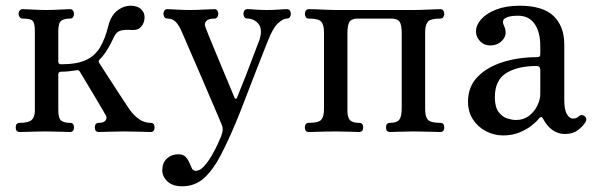

<svg xmlns="http://www.w3.org/2000/svg" viewBox="-20 -462 2073 672"><path d="M49 0Q35 0 35 -16Q35 -32 49 -32Q79 -32 90.5 -42Q102 -52 102 -75V-354Q102 -377 96 -387Q90 -397 59 -397Q53 -397 49 -402Q45 -407 45 -413Q45 -420 49 -425Q53 -430 59 -430Q70 -430 94.5 -428.5Q119 -427 142 -427Q166 -427 190.5 -428.5Q215 -430 225 -430Q232 -430 235.5 -425Q239 -420 239 -413Q239 -407 235.5 -402Q232 -397 225 -397Q204 -397 194 -389Q184 -381 184 -352V-247Q184 -237 194 -237Q248 -237 280 -251.5Q312 -266 330 -296Q348 -326 359 -371Q368 -407 390 -424.5Q412 -442 438 -442Q460 -442 473 -430.5Q486 -419 486 -402Q486 -383 475 -369.5Q464 -356 443 -357Q415 -359 401 -354.5Q387 -350 379 -333Q369 -310 356 -289Q343 -268 329 -254Q323 -249 327 -242Q330 -238 340 -222Q350 -206 364.5 -184Q379 -162 393 -140Q407 -118 418 -102Q429 -86 432 -81Q447 -59 466 -45.5Q485 -32 507 -32Q521 -32 521 -16Q521 0 507 0Q497 0 468 -1Q439 -2 415 -2Q391 -2 363.5 -1Q336 0 326 0Q312 0 312 -16Q312 -32 326 -32Q343 -32 349.5 -40.5Q356 -49 350 -59Q347 -64 334.5 -85.5Q322 -107 305.5 -134.5Q289 -162 275.5 -184.5Q262 -207 259 -212Q255 -218 247 -216Q234 -214 221 -212.5Q208 -211 194 -211Q184 -211 184 -201V-77Q184 -48 194 -40Q204 -32 225 -32Q239 -32 239 -16Q239 0 225 0Q215 0 190.5 -1Q166 -2 142 -2Q126 -2 107 -1.5Q88 -1 72 -0.5Q56 0 49 0Z M618 190Q584 190 566 173Q548 156 548 134Q548 108 564 93Q580 78 604 78Q621 78 629.5 87Q638 96 642.5 107Q647 118 651.5 127Q656 136 665 136Q679 136 693 121Q707 106 719.5 85Q732 64 741 44.5Q750 25 754 15Q759 1 759.5 -8Q760 -17 755 -28Q753 -34 742.5 -58Q732 -82 717.5 -116Q703 -150 687 -187.5Q671 -225 656 -259Q641 -293 631 -317Q621 -341 618 -347Q607 -373 595.5 -385Q584 -397 566 -397Q559 -397 555.5 -402Q552 -407 552 -414Q552 -420 555.5 -425Q559 -430 566 -430Q576 -430 598 -428.5Q620 -427 644 -427Q667 -427 694 -428.5Q721 -430 731 -430Q737 -430 740.5 -425Q744 -420 744 -414Q744 -407 740.5 -402Q737 -397 731 -397Q709 -397 701.5 -388Q694 -379 699 -367Q701 -361 711.5 -335Q722 -309 736.5 -274.5Q751 -240 765 -206Q779 -172 789 -148.5Q799 -125 800 -122Q802 -116 805.5 -116.5Q809 -117 810 -121Q812 -127 820 -146.5Q828 -166 838.5 -192.5Q849 -219 859 -246Q869 -273 877 -293.5Q885 -314 888 -322Q900 -360 884.5 -378.5Q869 -397 846 -397Q839 -397 835.5 -402Q832 -407 832 -414Q832 -420 835.5 -425Q839 -430 846 -430Q856 -430 873 -428.5Q890 -427 914 -427Q938 -427 956 -428.5Q974 -430 984 -430Q991 -430 994.5 -425Q998 -420 998 -414Q998 -407 994.5 -402Q991 -397 984 -397Q971 -397 953 -380.5Q935 -364 918 -320Q915 -313 904 -285Q893 -257 878 -218.5Q863 -180 848 -141Q833 -102 821.5 -72.5Q810 -43 805 -32Q779 30 753 80.5Q727 131 695 160.5Q663 190 618 190Z M1061 0Q1047 0 1047 -16Q1047 -32 1061 -32Q1095 -32 1104.5 -43Q1114 -54 1114 -81V-348Q1114 -375 1104.5 -386Q1095 -397 1061 -397Q1054 -397 1050.5 -402Q1047 -407 1047 -413Q1047 -420 1050.5 -425Q1054 -430 1061 -430Q1068 -430 1084 -429.5Q1100 -429 1119 -428Q1138 -427 1154 -427H1427Q1451 -427 1481 -428.5Q1511 -430 1521 -430Q1528 -430 1531.5 -425Q1535 -420 1535 -413Q1535 -407 1531.5 -402Q1528 -397 1521 -397Q1487 -397 1477.5 -386Q1468 -375 1468 -348V-81Q1468 -54 1477.5 -43Q1487 -32 1521 -32Q1535 -32 1535 -16Q1535 0 1521 0Q1511 0 1481 -1Q1451 -2 1427 -2Q1404 -2 1379.5 -1Q1355 0 1345 0Q1331 0 1331 -16Q1331 -32 1345 -32Q1369 -32 1377.5 -43Q1386 -54 1386 -83V-346Q1386 -375 1378.5 -386Q1371 -397 1348 -397H1233Q1211 -397 1203.5 -386Q1196 -375 1196 -346V-75Q1196 -50 1205.5 -41Q1215 -32 1237 -32Q1251 -32 1251 -16Q1251 0 1237 0Q1227 0 1202.5 -1Q1178 -2 1154 -2Q1138 -2 1119 -1.5Q1100 -1 1084 -0.5Q1068 0 1061 0Z M1741 12Q1709 12 1680.5 -3Q1652 -18 1635 -44.5Q1618 -71 1618 -106Q1618 -158 1651 -192.5Q1684 -227 1739.5 -244.5Q1795 -262 1861 -262Q1871 -262 1871 -272V-300Q1871 -350 1851 -378.5Q1831 -407 1793 -407Q1763 -407 1749 -399Q1735 -391 1744 -372Q1757 -344 1740.5 -323.5Q1724 -303 1695 -303Q1674 -303 1660 -318Q1646 -333 1646 -352Q1646 -374 1664 -394.5Q1682 -415 1716.5 -428.5Q1751 -442 1798 -442Q1880 -442 1917.5 -406Q1955 -370 1955 -306V-112Q1955 -78 1964 -62.5Q1973 -47 1986 -47Q1998 -47 2006 -55Q2016 -64 2028 -54Q2036 -46 2029 -34Q2019 -19 2002 -6Q1985 7 1957 7Q1933 7 1913.5 -7Q1894 -21 1881 -46Q1875 -58 1866 -47Q1858 -36 1840 -22Q1822 -8 1797 2Q1772 12 1741 12ZM1786 -42Q1813 -42 1832 -57Q1851 -72 1861 -93Q1871 -114 1871 -133V-217Q1871 -231 1858 -231Q1791 -231 1751.5 -206Q1712 -181 1712 -122Q1712 -87 1725.5 -69.5Q1739 -52 1756.5 -47Q1774 -42 1786 -42Z"/></svg>

Font: TsukuhouMincho
Style: Regular
Weight: 400
Designer: Iose
Foundry: Typographish
Version: Version 1.001; ttfautohint (v1.8.3)